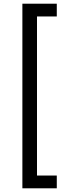

<svg xmlns="http://www.w3.org/2000/svg" viewBox="-20 -852 380 1038"><path d="M101 -832V166H287V97H180V-763H287V-832Z"/></svg>

Font: Noto Sans Gurmukhi UI SemiCondensed
Style: Regular
Weight: 400
Width: 4
Designer: Jelle Bosma - Monotype Design Team
Foundry: Monotype Imaging Inc.
Version: Version 2.004